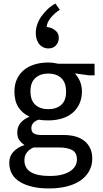

<svg xmlns="http://www.w3.org/2000/svg" viewBox="-20 -828 581 1078"><path d="M61 -314Q61 -353 75 -383.5Q89 -414 114.5 -435Q140 -456 175 -466.5Q210 -477 251 -477Q266 -477 280 -475Q294 -473 308 -470H511V-405H480L400 -416Q419 -396 429.5 -370Q440 -344 440 -315Q440 -276 426 -245.5Q412 -215 387 -194Q362 -173 327 -162.5Q292 -152 251 -152Q220 -152 197 -156Q174 -148 165 -135.5Q156 -123 156 -109Q156 -86 171.5 -78Q187 -70 213 -70H337Q415 -70 456.5 -34.5Q498 1 498 62Q498 101 481 132Q464 163 432.5 185Q401 207 356 218.5Q311 230 255 230Q153 230 92.5 193.5Q32 157 32 86Q32 49 55.5 24Q79 -1 117 -14Q97 -28 87 -43.5Q77 -59 77 -85Q77 -116 95.5 -138Q114 -160 146 -173Q106 -191 83.5 -225.5Q61 -260 61 -314ZM168 0Q117 23 117 72Q117 160 259 160Q301 160 330 152Q359 144 377 131Q395 118 403.5 102Q412 86 412 69Q412 27 383.5 13.5Q355 0 312 0ZM351 -312Q351 -365 323.5 -390Q296 -415 251 -415Q206 -415 178.5 -390Q151 -365 151 -316Q151 -264 178.5 -239.5Q206 -215 251 -215Q296 -215 323.5 -239Q351 -263 351 -312ZM260 -673Q275 -670 292.5 -655.5Q310 -641 310 -615Q310 -591 294.5 -573.5Q279 -556 251 -556Q239 -556 227 -560.5Q215 -565 204.5 -575.5Q194 -586 187.5 -603Q181 -620 181 -644Q181 -667 189 -690.5Q197 -714 212 -735.5Q227 -757 247 -776Q267 -795 291 -808L316 -773Q288 -756 266 -729.5Q244 -703 242 -677Z"/></svg>

Font: Mukta Mahee
Style: Regular
Weight: 400
Designer: Shuchita Grover, Noopur Datye, Girish Dalvi, Yashodeep Gholap
Foundry: Ek Type
Version: Version 2.538;PS 1.000;hotconv 16.6.51;makeotf.lib2.5.65220;